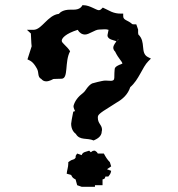

<svg xmlns="http://www.w3.org/2000/svg" viewBox="-20 -725 680 734"><path d="M241 -105V-99C241 -86 236 -74 235 -61L252 -56C257 -46 259 -44 269 -39L275 -17L292 -11H343V-17H372V-39C381 -42 380 -41 383 -50H394C401 -59 403 -61 405 -72L389 -78L405 -89L400 -105C390 -115 384 -125 377 -138H354C350 -144 352 -143 343 -149C333 -149 335 -148 327 -143L321 -149C308 -144 297 -145 292 -132L275 -138C270 -130 269 -132 269 -122C259 -110 262 -121 241 -105ZM248 -529C236 -549 216 -560 216 -569C216 -579 230 -596 277 -611C284 -599 294 -593 305 -593C321 -593 343 -612 359 -612C366 -612 372 -613 380 -613C383 -613 389 -613 395 -611L391 -591V-590C391 -573 416 -572 425 -567C423 -563 413 -553 413 -542C413 -538 416 -531 420 -528C434 -499 446 -492 448 -482C442 -478 429 -477 420 -466C417 -463 417 -429 417 -428C417 -419 412 -416 404 -416C398 -416 391 -417 383 -417C370 -417 332 -406 332 -406C314 -396 308 -378 299 -371C278 -355 266 -339 261 -320V-319C261 -311 266 -304 267 -300C266 -300 265 -300 260 -298C256 -279 252 -256 252 -252C252 -230 263 -218 270 -213C285 -187 313 -199 338 -188C349 -193 369 -202 369 -223C369 -224 370 -225 370 -229C370 -248 354 -252 354 -275C354 -285 355 -289 404 -319L426 -333C449 -346 469 -364 478 -392C511 -420 524 -468 547 -491L557 -501L545 -507C515 -523 539 -565 509 -593L508 -599V-612L501 -632H494C490 -632 488 -632 485 -633C470 -648 451 -647 451 -663V-673H441C429 -673 418 -675 406 -680L373 -696C368 -691 364 -686 358 -686C348 -686 323 -705 300 -705H295C293 -702 288 -688 261 -688H248C222 -688 210 -678 205 -672C162 -667 140 -611 108 -611H83L98 -597C100 -558 100 -553 101 -548C95 -528 90 -513 85 -498C98 -492 107 -488 121 -463C130 -448 122 -431 138 -423C143 -417 149 -414 157 -414C169 -414 184 -423 184 -423C189 -423 202 -424 215 -424C243 -424 226 -489 248 -529ZM428 -570 431 -574 433 -573Z"/></svg>

Font: GNUTypewriter
Style: Standard
Weight: 400
Version: Version 001.000